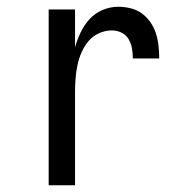

<svg xmlns="http://www.w3.org/2000/svg" viewBox="-20 -548 540 568"><path d="M124 0V-520H202V-408Q208 -430 218.5 -452Q229 -474 245 -491.5Q261 -509 283.5 -518.5Q306 -528 330 -528Q348 -528 366.5 -523.5Q385 -519 400 -508Q415 -497 425.5 -481.5Q436 -466 441.5 -448.5Q447 -431 449 -412.5Q451 -394 451 -375H373Q373 -390 370.5 -404.5Q368 -419 360.5 -432Q353 -445 339.5 -451.5Q326 -458 311 -458Q291 -458 272.5 -449.5Q254 -441 241.5 -426Q229 -411 221 -392.5Q213 -374 209 -354.5Q205 -335 203.5 -315Q202 -295 202 -276V0Z"/></svg>

Font: Iosevka Custom
Style: Regular
Weight: 400
Monospace: yes
Designer: Belleve Invis
Foundry: Belleve Invis
Version: Version 32.5.0; ttfautohint (v1.8.4)